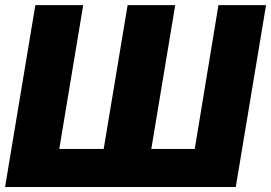

<svg xmlns="http://www.w3.org/2000/svg" viewBox="-31 -748 1084 768"><path d="M110.4 -727.5H301.8L206.1 -152.3H383.8L479.5 -727.5H669.9L574.2 -152.3H748L842.8 -727.5H1033.2L912.1 0H-10.7Z"/></svg>

Font: Inter Tight Black
Style: Italic
Weight: 900
Italic angle: -9.39999°
Designer: Rasmus Andersson
Foundry: rsms
Version: Version 3.004; ttfautohint (v1.8.4.7-5d5b)